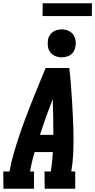

<svg xmlns="http://www.w3.org/2000/svg" viewBox="-35 -1149 580 1169"><path d="M-14 0 -15 -105H23Q32 -158 47.5 -211.5Q63 -265 80.5 -317.5Q98 -370 117.5 -422.5Q137 -475 158 -527Q179 -579 200 -631Q221 -683 243 -735H387Q393 -683 397 -631Q401 -579 404 -527Q407 -475 409.5 -422.5Q412 -370 412.5 -317.5Q413 -265 410.5 -211.5Q408 -158 399 -105H423V0H237L236 -105H274Q279 -135 282 -164Q285 -193 287 -223H176Q167 -194 160 -164.5Q153 -135 148 -105H172V0ZM208 -328H290Q290 -383 289 -437.5Q288 -492 286 -546Q265 -492 245.5 -437.5Q226 -383 208 -328ZM341 -800Q321 -800 302 -807.5Q283 -815 271.5 -830Q260 -845 257 -865Q254 -885 257 -906Q259 -920 267 -933Q275 -946 287 -954.5Q299 -963 313 -966.5Q327 -970 341 -970Q361 -970 379.5 -962.5Q398 -955 409.5 -940Q421 -925 424.5 -905Q428 -885 424 -864Q422 -850 414.5 -837Q407 -824 395 -815.5Q383 -807 369 -803.5Q355 -800 341 -800ZM224 -1051 225 -1129H525L524 -1051Z"/></svg>

Font: Iosevka Curly Slab Extrabold
Style: Italic
Weight: 800
Italic angle: -9°
Monospace: yes
Designer: Belleve Invis
Foundry: Belleve Invis
Version: Version 22.1.2; ttfautohint (v1.8.4)